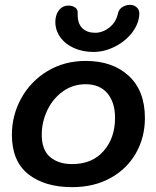

<svg xmlns="http://www.w3.org/2000/svg" viewBox="-20 -769 642 791"><path d="M29 -214Q29 -294 67.5 -364Q106 -434 175.5 -476Q245 -518 333 -518Q444 -518 510.5 -456.5Q577 -395 577 -283Q577 -203 540 -138Q503 -73 435 -35.5Q367 2 277 2Q164 2 96.5 -51.5Q29 -105 29 -214ZM454 -283Q454 -347 422.5 -384.5Q391 -422 333 -422Q280 -422 238.5 -392Q197 -362 174.5 -314Q152 -266 152 -214Q152 -151 186.5 -122Q221 -93 277 -93Q360 -93 407 -147Q454 -201 454 -283ZM208 -679Q208 -697 215 -714Q231 -746 262 -746Q278 -746 289 -738.5Q300 -731 300 -718V-705Q301 -670 320 -652Q339 -634 372 -634Q403 -634 430.5 -655.5Q458 -677 466 -714Q470 -731 484.5 -740Q499 -749 516 -749Q533 -749 544 -738Q555 -727 554 -711Q552 -671 524.5 -635Q497 -599 453.5 -577Q410 -555 365 -555Q321 -555 285 -571Q249 -587 228.5 -615.5Q208 -644 208 -679Z"/></svg>

Font: Mali SemiBold
Style: Italic
Weight: 600
Italic angle: -10°
Version: Version 1.000; ttfautohint (v1.6)